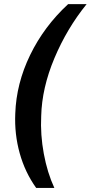

<svg xmlns="http://www.w3.org/2000/svg" viewBox="-20 -755 441 933"><path d="M155.8 158.2Q101.6 82.5 75.7 -10.5Q49.8 -103.5 54.2 -203.1Q59.1 -349.1 126.5 -487.8Q193.8 -626.5 311 -734.9H400.9Q305.2 -616.7 244.4 -472.2Q183.6 -327.6 180.2 -190.9Q175.8 -100.1 192.9 -7.8Q210 84.5 244.1 158.2Z"/></svg>

Font: Archivo
Style: Bold Italic
Weight: 700
Italic angle: -10°
Designer: Hector Gatti
Foundry: Omnibus-Type
Version: Version 2.001